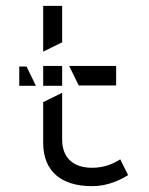

<svg xmlns="http://www.w3.org/2000/svg" viewBox="-20 -652 512 658"><path d="M46 -358H103L71 -424H46ZM128 -158C130 -68 186 -14 296 -14C350 -14 394 -36 419 -52L392 -106C371 -92 338 -77 296 -77C231 -77 193 -111 193 -174V-334L128 -302ZM128 -358H193V-426H128ZM128 -475 193 -507V-632H128ZM217 -426 250 -359H378V-426Z"/></svg>

Font: Charger Static
Style: Regular
Weight: 1000
Designer: Jasper
Foundry: KineticPlasma Fonts/Cannot Into Space Fonts
Version: Version 1.1